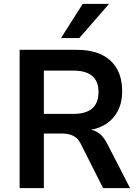

<svg xmlns="http://www.w3.org/2000/svg" viewBox="-20 -978 720 998"><path d="M82 0V-719H380Q493 -719 554 -663Q615 -607 615 -504Q615 -442 590 -397Q565 -352 520 -327Q475 -302 412 -298L418 -306L441 -305Q472 -303 496.5 -284Q521 -265 541 -224L656 0H516L403 -224Q392 -248 377.5 -260.5Q363 -273 344.5 -278.5Q326 -284 302 -284H208V0ZM208 -386H362Q427 -386 459.5 -414.5Q492 -443 492 -500Q492 -556 459 -583.5Q426 -611 361 -611H208ZM297 -780 410 -958H547L392 -780Z"/></svg>

Font: Nunitoga
Style: Bold
Weight: 700
Designer: Vernon Adams
Foundry: Vernon Adams
Version: Version 1.0